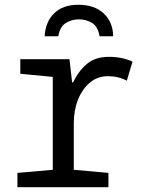

<svg xmlns="http://www.w3.org/2000/svg" viewBox="-20 -784 603 804"><path d="M53 0V-60L201 -73V-462L65 -475V-536H271L282 -439H286Q311 -490 346 -518Q381 -546 436 -546Q464 -546 488.5 -541Q513 -536 535 -526L511 -446Q476 -465 432 -465Q389 -465 357 -438.5Q325 -412 307 -367.5Q289 -323 289 -268V-73L434 -60V0ZM308 -764Q376 -764 414.5 -727.5Q453 -691 454 -632H397Q390 -673 365.5 -688Q341 -703 310 -703Q281 -703 256 -688Q231 -673 224 -632H167Q170 -692 206.5 -728Q243 -764 308 -764Z"/></svg>

Font: Noto Sans Mono SemiCondensed
Style: Regular
Weight: 400
Width: 4
Designer: Monotype Design Team
Foundry: Monotype Imaging Inc.
Version: Version 2.014